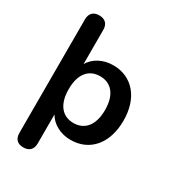

<svg xmlns="http://www.w3.org/2000/svg" viewBox="-212 -830 1025 1135"><g transform="rotate(30 300.0 -262.5)"><path d="M127 188C167 188 190 166 190 125V-73C219 -22 278 10 347 10C476 10 562 -88 562 -245C562 -402 475 -499 347 -499C277 -499 219 -467 190 -417V-650C190 -691 167 -713 127 -713C88 -713 65 -691 65 -650V125C65 166 87 188 127 188ZM312 -85C237 -85 188 -139 188 -245C188 -351 237 -404 312 -404C386 -404 436 -351 436 -245C436 -139 386 -85 312 -85Z"/></g></svg>

Font: Nunito
Style: Bold
Weight: 700
Designer: Vernon Adams
Foundry: Vernon Adams
Version: Version 3.602